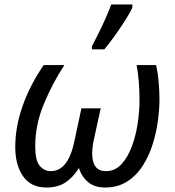

<svg xmlns="http://www.w3.org/2000/svg" viewBox="-20 -826 778 856"><path d="M187 10Q118 10 83 -40Q48 -90 48 -171Q48 -260 81 -354Q114 -448 175 -536H267Q214 -455 175.5 -362.5Q137 -270 137 -173Q137 -111 157 -87Q177 -63 206 -63Q246 -63 272 -97Q298 -131 311 -194L343 -343H429L399 -206Q395 -189 393 -171Q391 -153 391 -142Q391 -63 452 -63Q493 -63 521.5 -94Q550 -125 568 -173.5Q586 -222 594 -277Q602 -332 602 -380Q602 -467 589 -536H676Q684 -500 687.5 -459.5Q691 -419 691 -383Q691 -340 684 -287.5Q677 -235 660.5 -182.5Q644 -130 616 -86.5Q588 -43 546.5 -16.5Q505 10 448 10Q402 10 373 -14Q344 -38 332 -77Q305 -34 271 -12Q237 10 187 10ZM390 -606V-620Q403 -645 419.5 -678Q436 -711 451 -745Q466 -779 476 -806H570V-792Q562 -773 540.5 -739Q519 -705 493.5 -669Q468 -633 445 -606Z"/></svg>

Font: Noto Sans IKEA
Style: Italic
Weight: 400
Italic angle: -12°
Designer: Monotype Design Team
Foundry: Monotype Imaging Inc.
Version: Version 2.001